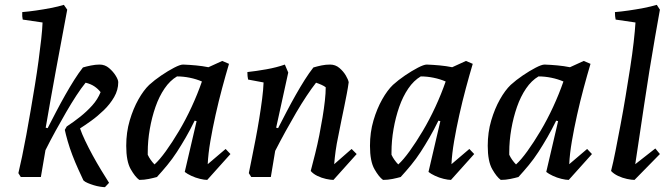

<svg xmlns="http://www.w3.org/2000/svg" viewBox="-20 -732 2774 794"><path d="M414 42Q407 42 394 40Q381 38 368 34Q355 30 343 25Q331 20 325 14Q316 -5 303.5 -32.5Q291 -60 279.5 -90Q268 -120 260 -148Q252 -176 248 -195L256 -209Q285 -228 312 -249.5Q339 -271 361.5 -296Q384 -321 396 -351Q385 -365 370 -375Q355 -385 334 -390Q316 -368 295.5 -336.5Q275 -305 253.5 -268Q232 -231 210 -191Q188 -151 168 -111L149 0H66L56 -16Q63 -45 71.5 -85.5Q80 -126 89 -175Q98 -224 107 -276.5Q116 -329 124.5 -381Q133 -433 139.5 -481.5Q146 -530 150.5 -570.5Q155 -611 156 -639L74 -651Q71 -664 72 -682Q97 -684 128.5 -688.5Q160 -693 191 -699Q222 -705 244 -712L258 -692Q235 -571 211.5 -443Q188 -315 169 -204L177 -202Q195 -237 213 -271.5Q231 -306 250 -339.5Q269 -373 287 -401.5Q305 -430 323 -453Q336 -457 355.5 -461Q375 -465 392 -465Q414 -465 431 -450.5Q448 -436 458.5 -419Q469 -402 469 -392Q469 -360 452 -330.5Q435 -301 409 -276Q383 -251 356.5 -232Q330 -213 311 -201Q318 -180 332 -150.5Q346 -121 363.5 -89Q381 -57 399 -27.5Q417 2 431 24Z M556 12Q539 0 520.5 -32.5Q502 -65 502 -129Q502 -185 516.5 -234Q531 -283 552.5 -321Q574 -359 597 -381Q619 -401 647 -420Q675 -439 700 -452Q725 -465 737 -465Q764 -464 790.5 -461.5Q817 -459 842 -454L899 -480L927 -468Q913 -421 898.5 -367Q884 -313 871.5 -257Q859 -201 850 -148.5Q841 -96 839 -53L913 -116L933 -95L837 12Q825 12 806.5 7.5Q788 3 771 -5Q754 -13 744 -21L793 -231L785 -233Q767 -196 748.5 -164Q730 -132 711.5 -103.5Q693 -75 672 -49.5Q651 -24 629 0Q615 4 595.5 8Q576 12 556 12ZM619 -52Q640 -71 666 -107Q692 -143 720 -190Q748 -237 772.5 -290Q797 -343 815 -395Q792 -405 765 -410.5Q738 -416 712 -416Q683 -399 660.5 -366Q638 -333 623 -290Q608 -247 599.5 -198.5Q591 -150 591 -102Q591 -99 591 -97Q591 -95 591 -92Q596 -81 603.5 -70.5Q611 -60 619 -52Z M1359 12Q1347 12 1328.5 8Q1310 4 1292.5 -4.5Q1275 -13 1265 -25Q1274 -59 1283.5 -97Q1293 -135 1300.5 -173Q1308 -211 1314 -247.5Q1320 -284 1323.5 -315.5Q1327 -347 1327 -371Q1321 -376 1310 -381Q1299 -386 1287 -390Q1269 -367 1248 -335.5Q1227 -304 1205 -266.5Q1183 -229 1161 -189Q1139 -149 1118 -108L1100 0H1019L1009 -16Q1014 -41 1021.5 -78Q1029 -115 1037 -156.5Q1045 -198 1052 -241Q1059 -284 1064 -323Q1069 -362 1070 -391L1006 -403Q1003 -416 1003 -434Q1040 -438 1082 -445.5Q1124 -453 1158 -465L1172 -432L1122 -204L1130 -202Q1148 -237 1166 -271.5Q1184 -306 1203 -339.5Q1222 -373 1240 -401.5Q1258 -430 1276 -453Q1293 -458 1310 -461.5Q1327 -465 1345 -465Q1367 -465 1383.5 -451Q1400 -437 1410 -420Q1420 -403 1422 -392Q1419 -369 1414 -343.5Q1409 -318 1403.5 -290.5Q1398 -263 1392 -235Q1386 -202 1379 -169.5Q1372 -137 1368 -108Q1364 -79 1362 -53L1434 -116L1455 -95Z M1564 12Q1547 0 1528.5 -32.5Q1510 -65 1510 -129Q1510 -185 1524.5 -234Q1539 -283 1560.5 -321Q1582 -359 1605 -381Q1627 -401 1655 -420Q1683 -439 1708 -452Q1733 -465 1745 -465Q1772 -464 1798.5 -461.5Q1825 -459 1850 -454L1907 -480L1935 -468Q1921 -421 1906.5 -367Q1892 -313 1879.5 -257Q1867 -201 1858 -148.5Q1849 -96 1847 -53L1921 -116L1941 -95L1845 12Q1833 12 1814.5 7.5Q1796 3 1779 -5Q1762 -13 1752 -21L1801 -231L1793 -233Q1775 -196 1756.5 -164Q1738 -132 1719.5 -103.5Q1701 -75 1680 -49.5Q1659 -24 1637 0Q1623 4 1603.5 8Q1584 12 1564 12ZM1627 -52Q1648 -71 1674 -107Q1700 -143 1728 -190Q1756 -237 1780.5 -290Q1805 -343 1823 -395Q1800 -405 1773 -410.5Q1746 -416 1720 -416Q1691 -399 1668.5 -366Q1646 -333 1631 -290Q1616 -247 1607.5 -198.5Q1599 -150 1599 -102Q1599 -99 1599 -97Q1599 -95 1599 -92Q1604 -81 1611.5 -70.5Q1619 -60 1627 -52Z M2051 12Q2034 0 2015.5 -32.5Q1997 -65 1997 -129Q1997 -185 2011.5 -234Q2026 -283 2047.5 -321Q2069 -359 2092 -381Q2114 -401 2142 -420Q2170 -439 2195 -452Q2220 -465 2232 -465Q2259 -464 2285.5 -461.5Q2312 -459 2337 -454L2394 -480L2422 -468Q2408 -421 2393.5 -367Q2379 -313 2366.5 -257Q2354 -201 2345 -148.5Q2336 -96 2334 -53L2408 -116L2428 -95L2332 12Q2320 12 2301.5 7.5Q2283 3 2266 -5Q2249 -13 2239 -21L2288 -231L2280 -233Q2262 -196 2243.5 -164Q2225 -132 2206.5 -103.5Q2188 -75 2167 -49.5Q2146 -24 2124 0Q2110 4 2090.5 8Q2071 12 2051 12ZM2114 -52Q2135 -71 2161 -107Q2187 -143 2215 -190Q2243 -237 2267.5 -290Q2292 -343 2310 -395Q2287 -405 2260 -410.5Q2233 -416 2207 -416Q2178 -399 2155.5 -366Q2133 -333 2118 -290Q2103 -247 2094.5 -198.5Q2086 -150 2086 -102Q2086 -99 2086 -97Q2086 -95 2086 -92Q2091 -81 2098.5 -70.5Q2106 -60 2114 -52Z M2604 12Q2592 12 2573 8Q2554 4 2536 -4.5Q2518 -13 2507 -25Q2516 -60 2525.5 -108.5Q2535 -157 2546 -215Q2557 -273 2567 -333.5Q2577 -394 2586 -451.5Q2595 -509 2600.5 -557.5Q2606 -606 2608 -639L2526 -651Q2523 -664 2523 -682Q2548 -684 2579.5 -688.5Q2611 -693 2642 -699Q2673 -705 2696 -712L2709 -692Q2700 -641 2688.5 -576Q2677 -511 2665.5 -439Q2654 -367 2643.5 -296.5Q2633 -226 2623.5 -162.5Q2614 -99 2607 -53L2690 -118L2709 -95Z"/></svg>

Font: Labrada Medium
Style: Italic
Weight: 500
Italic angle: -7°
Designer: Mercedes Jáuregui
Foundry: Omnibus-Type Team
Version: Version 1.000